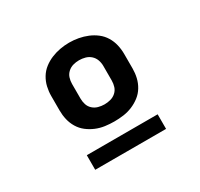

<svg xmlns="http://www.w3.org/2000/svg" viewBox="-115 -838 830 798"><g transform="rotate(-30 300.0 -439.0)"><path d="M300 -317Q278 -317 256 -320Q234 -323 213.5 -331.5Q193 -340 175.5 -353.5Q158 -367 146.5 -386Q135 -405 130 -426.5Q125 -448 125 -470V-540Q125 -562 130 -583.5Q135 -605 146.5 -624Q158 -643 175.5 -656.5Q193 -670 213.5 -678.5Q234 -687 256 -691Q278 -695 300 -695Q322 -695 344 -691Q366 -687 386.5 -678.5Q407 -670 424.5 -656.5Q442 -643 453.5 -624Q465 -605 470 -583.5Q475 -562 475 -540V-470Q475 -448 470 -426.5Q465 -405 453.5 -386Q442 -367 424.5 -353.5Q407 -340 386.5 -331.5Q366 -323 344 -320Q322 -317 300 -317ZM300 -399Q315 -399 329.5 -403Q344 -407 355 -417Q366 -427 370.5 -441Q375 -455 375 -470V-540Q375 -555 370 -569Q365 -583 354 -593Q343 -603 328.5 -607Q314 -611 299 -611Q284 -611 270 -607Q256 -603 245 -593Q234 -583 229.5 -569Q225 -555 225 -540V-470Q225 -455 229.5 -441Q234 -427 245 -417Q256 -407 270.5 -403Q285 -399 300 -399ZM130 -183V-253H470V-183Z"/></g></svg>

Font: Iosevka Custom Heavy Extended
Style: Regular
Weight: 900
Width: 7
Monospace: yes
Designer: Belleve Invis
Foundry: Belleve Invis
Version: Version 11.2.4; ttfautohint (v1.8.4)